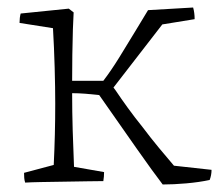

<svg xmlns="http://www.w3.org/2000/svg" viewBox="-20 -482 593 511"><path d="M413 9Q387 -25 344.5 -85.5Q302 -146 244 -229Q227 -231 208 -232.5Q189 -234 172 -234Q172 -184 173.5 -134.5Q175 -85 177 -38L257 -24Q257 -12 255 0Q241 0 213 0.5Q185 1 152 1.5Q119 2 90.5 2.5Q62 3 47 4Q45 -2 44.5 -8.5Q44 -15 44 -22L123 -43Q125 -84 126 -124Q127 -164 127 -206Q127 -248 125.5 -302Q124 -356 121 -407L32 -421Q32 -435 35 -446L163 -459L176 -449L174 -404Q173 -373 172.5 -336.5Q172 -300 172 -267H255Q275 -293 297 -328.5Q319 -364 339.5 -398Q360 -432 374 -455L494 -462Q498 -448 498 -431L412 -417L282 -249L288 -241Q302 -220 320.5 -194.5Q339 -169 360 -143Q381 -115 403 -88.5Q425 -62 443 -41L543 -30Q543 -16 538 -3Q510 3 476 6Q442 9 413 9Z"/></svg>

Font: Labrada Light
Style: Regular
Weight: 300
Designer: Mercedes Jáuregui
Foundry: Omnibus-Type Team
Version: Version 1.000; ttfautohint (v1.8.4.7-5d5b)